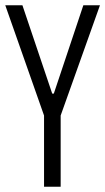

<svg xmlns="http://www.w3.org/2000/svg" viewBox="-20 -708 399 728"><path d="M147 0V-270L0 -688H65L178 -353H184L296 -688H359L210 -270V0Z"/></svg>

Font: Saira ExtraCondensed
Style: Regular
Weight: 400
Width: 2
Designer: Hector Gatti with collaboration of the Omnibus-Type team
Foundry: Omnibus-Type
Version: Version 1.101